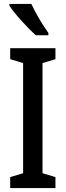

<svg xmlns="http://www.w3.org/2000/svg" viewBox="-20 -960 336 980"><path d="M140 -940H28V-931C54 -890 125 -813 163 -780H227V-792C201 -827 160 -895 140 -940ZM263 0V-56L197 -76V-638L263 -658V-714H32V-658L98 -638V-76L32 -56V0Z"/></svg>

Font: Noto Sans Hebrew ExtraCondensed Medium
Style: Regular
Weight: 500
Width: 2
Designer: Monotype Design Team
Foundry: Monotype Imaging Inc.
Version: Version 2.004